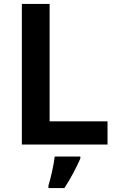

<svg xmlns="http://www.w3.org/2000/svg" viewBox="-20 -734 598 975"><path d="M91 0V-714H232V-118H526V0ZM388 61H258Q254 93 244.5 136.5Q235 180 226 208V221H307Q332 183 353 143Q374 103 388 71Z"/></svg>

Font: Noto Sans UI
Style: Bold
Weight: 700
Designer: Monotype Design Team
Foundry: Monotype Imaging Inc.
Version: Version 1.901